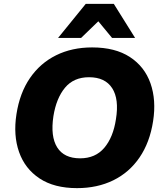

<svg xmlns="http://www.w3.org/2000/svg" viewBox="-20 -961 844 992"><path d="M48 0ZM378 11Q260 11 184.5 -39Q109 -89 78.5 -175.5Q48 -262 65 -371Q82 -481 135 -558Q188 -635 270 -675.5Q352 -716 456 -716Q575 -716 651 -666.5Q727 -617 757.5 -530.5Q788 -444 771 -335Q754 -225 701 -147.5Q648 -70 565.5 -29.5Q483 11 378 11ZM394 -143Q473 -143 519 -197.5Q565 -252 579 -345Q596 -449 559.5 -505.5Q523 -562 440 -562Q361 -562 316 -508Q271 -454 256 -361Q240 -256 275.5 -199.5Q311 -143 394 -143ZM280 -765 423 -941H568L678 -765H559L488 -851L399 -765Z"/></svg>

Font: Winston ExtraBold
Style: Italic
Weight: 800
Italic angle: -9°
Designer: Original fonts by Vernon Adams / Changes by Cristiano Sobral
Foundry: Original fonts by Vernon Adams / Changes by Cristiano Sobral
Version: Version 2.503;July 17, 2020;FontCreator 13.0.0.2655 64-bit